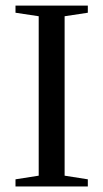

<svg xmlns="http://www.w3.org/2000/svg" viewBox="-20 -675 373 695"><path d="M213.9 -39.1 297.9 -25.9V0H36.1V-25.9L120.1 -39.1V-616.2L36.1 -628.9V-654.8H297.9V-628.9L213.9 -616.2Z"/></svg>

Font: Times New Roman
Style: Regular
Weight: 400
Designer: Steve Matteson
Foundry: Ascender Corporation
Version: Version 2.00.3